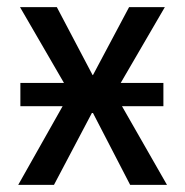

<svg xmlns="http://www.w3.org/2000/svg" viewBox="-20 -517 518 537"><path d="M31 0 189 -280 192 -228 36 -497H139L239 -307H240L341 -497H441L285 -229L288 -278L447 0H344L240 -201H237L131 0ZM37 -220V-285H437V-220Z"/></svg>

Font: Nunito Sans 7pt Condensed Medium
Style: Regular
Weight: 500
Width: 3
Designer: Vernon Adams
Foundry: Vernon Adams
Version: Version 3.101;gftools[0.9.27]